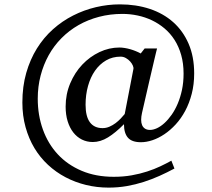

<svg xmlns="http://www.w3.org/2000/svg" viewBox="-20 -711 976 884"><path d="M594.2 -393.1Q595.7 -399.4 591.6 -409.2Q587.4 -418.9 579.3 -428Q571.3 -437 559.8 -443.6Q548.3 -450.2 535.2 -450.2Q498 -450.2 468.3 -432.9Q438.5 -415.5 417.5 -385.5Q396.5 -355.5 385.3 -315.2Q374 -274.9 374 -229Q374 -174.8 394 -147.9Q414.1 -121.1 452.1 -121.1Q468.8 -121.1 483.9 -127.7Q499 -134.3 512 -144Q524.9 -153.8 535.6 -165Q546.4 -176.3 554.2 -186ZM874 -373Q874 -322.3 862.8 -279.1Q851.6 -235.8 832.8 -200.7Q814 -165.5 789.1 -138.4Q764.2 -111.3 736.8 -93Q709.5 -74.7 681.6 -65.4Q653.8 -56.2 628.9 -56.2Q587.4 -56.2 569.1 -76.9Q550.8 -97.7 550.8 -139.2Q511.7 -99.6 477.1 -78.4Q442.4 -57.1 407.2 -57.1Q379.9 -57.1 356.9 -68.6Q334 -80.1 317.4 -101.3Q300.8 -122.6 291.5 -152.6Q282.2 -182.6 282.2 -220.2Q282.2 -277.3 303.2 -327.1Q324.2 -377 358.9 -413.6Q393.6 -450.2 438 -471.2Q482.4 -492.2 529.8 -492.2Q540.5 -492.2 553.2 -490.2Q565.9 -488.3 578.9 -484.6Q591.8 -481 604.5 -475.8Q617.2 -470.7 627.9 -464.8L646 -487.8H703.1Q702.1 -484.9 698.7 -470.5Q695.3 -456.1 690.2 -434.8Q685.1 -413.6 679 -387Q672.9 -360.4 666.5 -333.5Q651.9 -270 633.8 -190.9Q629.9 -173.8 629.9 -159.4Q629.9 -145 634.3 -134.8Q638.7 -124.5 647.7 -118.7Q656.7 -112.8 670.9 -112.8Q685.5 -112.8 702.9 -120.8Q720.2 -128.9 737.3 -144.5Q754.4 -160.2 770.3 -182.6Q786.1 -205.1 798.3 -233.9Q810.5 -262.7 817.9 -297.4Q825.2 -332 825.2 -372.1Q825.2 -418.9 814.2 -457.8Q803.2 -496.6 783.7 -527.1Q764.2 -557.6 737.5 -580.1Q710.9 -602.5 679.7 -617.4Q648.4 -632.3 613.8 -639.6Q579.1 -647 543.9 -647Q486.8 -647 435.8 -633.5Q384.8 -620.1 341.6 -595.5Q298.3 -570.8 263.4 -535.6Q228.5 -500.5 204.3 -457Q180.2 -413.6 167 -363Q153.8 -312.5 153.8 -256.8Q153.8 -180.7 177.5 -114.7Q201.2 -48.8 246.1 -0.5Q291 47.9 356 75.4Q420.9 103 503.9 103Q547.9 103 586.2 96.2Q624.5 89.4 657.5 78.6Q690.4 67.9 718.3 54.7Q746.1 41.5 769 28.8L783.2 64.9Q749.5 83 714.1 98.9Q678.7 114.7 641.4 126.7Q604 138.7 563.7 145.8Q523.4 152.8 480 152.8Q426.3 152.8 376.2 140.6Q326.2 128.4 282 105.2Q237.8 82 201.2 48.1Q164.6 14.2 138.4 -29.3Q112.3 -72.8 97.7 -125.5Q83 -178.2 83 -238.8Q83 -313 100.8 -375.2Q118.7 -437.5 149.9 -487.8Q181.2 -538.1 223.9 -576.2Q266.6 -614.3 316.7 -639.6Q366.7 -665 421.6 -678Q476.6 -690.9 532.2 -690.9Q606.4 -690.9 669.2 -670.2Q731.9 -649.4 777.3 -609.1Q822.8 -568.8 848.4 -509.5Q874 -450.2 874 -373Z"/></svg>

Font: Charis SIL Am
Style: Italic
Weight: 400
Italic angle: -11°
Foundry: SIL International
Version: Version 5.000